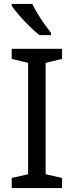

<svg xmlns="http://www.w3.org/2000/svg" viewBox="-20 -964 379 984"><path d="M298 0H40V-52L124 -71V-642L40 -662V-714H298V-662L214 -642V-71L298 -52ZM145 -944Q156 -922 172.5 -894.5Q189 -867 207.5 -841Q226 -815 241 -796V-784H182Q159 -802 130 -830.5Q101 -859 76.5 -887.5Q52 -916 40 -934V-944Z"/></svg>

Font: Noto Sans Yi
Style: Regular
Weight: 400
Designer: Monotype Design Team
Foundry: Monotype Imaging Inc.
Version: Version 2.002; ttfautohint (v1.8.4.7-5d5b)